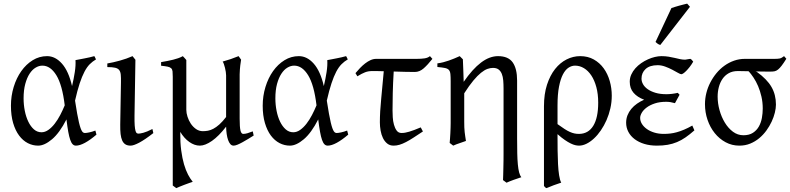

<svg xmlns="http://www.w3.org/2000/svg" viewBox="-20 -772 4267 1037"><path d="M204.1 -57.6Q223.1 -57.6 241.2 -70.3Q259.3 -83 275.4 -103.8Q291.5 -124.5 305.2 -150.6Q318.8 -176.8 329.6 -203.1Q316.4 -313.5 284.4 -365.5Q252.4 -417.5 209 -417.5Q190.4 -417.5 172.4 -406.7Q154.3 -396 139.9 -374Q125.5 -352.1 116.5 -318.8Q107.4 -285.6 107.4 -240.7Q107.4 -206.1 114 -173.1Q120.6 -140.1 133.1 -114.5Q145.5 -88.9 163.3 -73.2Q181.2 -57.6 204.1 -57.6ZM498.5 -451.2Q480 -440.4 464.8 -425.3Q449.7 -410.2 436.3 -384.8Q422.9 -359.4 410.4 -321.8Q397.9 -284.2 385.3 -228.5Q391.6 -187.5 396.7 -158.7Q401.9 -129.9 406.5 -110.6Q411.1 -91.3 415.3 -79.8Q419.4 -68.4 423.3 -62.7Q427.2 -57.1 431.2 -55.4Q435.1 -53.7 439 -53.7Q446.8 -53.7 462.2 -56.9Q477.5 -60.1 495.1 -66.9Q496.1 -62.5 497.6 -57.6Q499 -52.7 501 -44.9Q467.3 -16.1 439 -0.7Q410.6 14.6 390.1 14.6Q379.9 14.6 372.6 7.3Q365.2 0 359.4 -16.6Q353.5 -33.2 348.6 -60.3Q343.8 -87.4 338.9 -127Q301.8 -54.2 261 -19.8Q220.2 14.6 186 14.6Q156.7 14.6 130.1 1Q103.5 -12.7 83.3 -39.8Q63 -66.9 51 -107.4Q39.1 -147.9 39.1 -201.2Q39.1 -253.9 54 -302.5Q68.8 -351.1 95 -387.9Q121.1 -424.8 156.7 -446.8Q192.4 -468.8 234.4 -468.8Q278.8 -468.8 314.7 -428.2Q350.6 -387.7 369.1 -307.1Q378.4 -346.2 384 -382.6Q389.6 -418.9 387.7 -447.3Q398.4 -449.2 411.1 -451.7Q423.8 -454.1 437.5 -456.8Q451.2 -459.5 464.4 -462.4Q477.5 -465.3 489.3 -468.8Q493.2 -463.4 494.6 -459Q496.1 -454.6 498.5 -451.2Z M808.1 -53.2Q763.2 -18.1 732.4 -1.7Q701.7 14.6 685.5 14.6Q668.5 14.6 657.5 7.8Q646.5 1 640.1 -12.9Q633.8 -26.9 631.3 -48.3Q628.9 -69.8 629.4 -99.1L633.3 -326.7Q633.8 -352.1 632.3 -368.2Q630.9 -384.3 623.8 -393.6Q616.7 -402.8 601.6 -406.2Q586.4 -409.7 559.6 -409.7V-429.2Q591.3 -434.6 627.4 -444.6Q663.6 -454.6 695.8 -468.8L711.4 -449.2L706.5 -147.9Q706.1 -114.3 707.5 -94.7Q709 -75.2 711.9 -65.2Q714.8 -55.2 719 -52.7Q723.1 -50.3 728.5 -50.3Q735.8 -50.3 754.2 -54.9Q772.5 -59.6 803.2 -75.2Z M1350.1 -40Q1335.4 -30.8 1319.8 -21.2Q1304.2 -11.7 1289.6 -3.7Q1274.9 4.4 1262.5 9.5Q1250 14.6 1241.7 14.6Q1231.4 14.6 1224.1 6.3Q1216.8 -2 1211.9 -15.9Q1207 -29.8 1204.3 -48.3Q1201.7 -66.9 1201.2 -87.9Q1161.6 -36.6 1124.8 -11Q1087.9 14.6 1059.6 14.6Q1030.8 14.6 1002.9 -4.9Q975.1 -24.4 953.6 -59.6V-56.6Q953.1 -2.4 958.7 40.3Q964.4 83 973.9 115.5Q983.4 147.9 995.8 171.4Q1008.3 194.8 1021 210Q1013.7 212.4 1001.2 216.8Q988.8 221.2 975.3 226.3Q961.9 231.4 950 236.3Q938 241.2 932.1 244.1L913.1 230V-356.9Q913.1 -376 911.9 -386.7Q910.6 -397.5 904.5 -403.3Q898.4 -409.2 885.7 -411.9Q873 -414.6 850.1 -417V-436.5Q869.1 -439.9 885 -442.9Q900.9 -445.8 915 -449.5Q929.2 -453.1 942.1 -457.5Q955.1 -461.9 967.8 -468.8L969.7 -466.3Q972.2 -463.9 975.1 -460.7Q978 -457.5 981.2 -453.9Q984.4 -450.2 986.3 -447.8V-178.7Q986.3 -161.6 992.7 -141.6Q999 -121.6 1010.5 -104.2Q1022 -86.9 1038.6 -75.2Q1055.2 -63.5 1075.7 -63.5Q1088.9 -63.5 1102.8 -65.9Q1116.7 -68.4 1132.1 -76.4Q1147.5 -84.5 1164.6 -99.6Q1181.6 -114.7 1201.2 -140.1V-365.2Q1201.2 -373 1199.5 -384Q1197.8 -395 1195.1 -405.8Q1192.4 -416.5 1189.2 -425.8Q1186 -435.1 1182.6 -439.5Q1204.1 -445.3 1226.3 -452.9Q1248.5 -460.4 1268.6 -468.8L1282.2 -449.7Q1280.3 -437 1277.8 -419.2Q1275.4 -401.4 1274.4 -370.6V-130.9Q1274.4 -85.4 1278.8 -67.1Q1283.2 -48.8 1293.5 -48.8Q1304.2 -48.8 1316.7 -52.5Q1329.1 -56.2 1345.2 -62.5Z M1564 -57.6Q1583 -57.6 1601.1 -70.3Q1619.1 -83 1635.3 -103.8Q1651.4 -124.5 1665 -150.6Q1678.7 -176.8 1689.5 -203.1Q1676.3 -313.5 1644.3 -365.5Q1612.3 -417.5 1568.8 -417.5Q1550.3 -417.5 1532.2 -406.7Q1514.2 -396 1499.8 -374Q1485.4 -352.1 1476.3 -318.8Q1467.3 -285.6 1467.3 -240.7Q1467.3 -206.1 1473.9 -173.1Q1480.5 -140.1 1492.9 -114.5Q1505.4 -88.9 1523.2 -73.2Q1541 -57.6 1564 -57.6ZM1858.4 -451.2Q1839.8 -440.4 1824.7 -425.3Q1809.6 -410.2 1796.1 -384.8Q1782.7 -359.4 1770.3 -321.8Q1757.8 -284.2 1745.1 -228.5Q1751.5 -187.5 1756.6 -158.7Q1761.7 -129.9 1766.4 -110.6Q1771 -91.3 1775.1 -79.8Q1779.3 -68.4 1783.2 -62.7Q1787.1 -57.1 1791 -55.4Q1794.9 -53.7 1798.8 -53.7Q1806.6 -53.7 1822 -56.9Q1837.4 -60.1 1855 -66.9Q1856 -62.5 1857.4 -57.6Q1858.9 -52.7 1860.8 -44.9Q1827.1 -16.1 1798.8 -0.7Q1770.5 14.6 1750 14.6Q1739.7 14.6 1732.4 7.3Q1725.1 0 1719.2 -16.6Q1713.4 -33.2 1708.5 -60.3Q1703.6 -87.4 1698.7 -127Q1661.6 -54.2 1620.8 -19.8Q1580.1 14.6 1545.9 14.6Q1516.6 14.6 1490 1Q1463.4 -12.7 1443.1 -39.8Q1422.9 -66.9 1410.9 -107.4Q1398.9 -147.9 1398.9 -201.2Q1398.9 -253.9 1413.8 -302.5Q1428.7 -351.1 1454.8 -387.9Q1481 -424.8 1516.6 -446.8Q1552.2 -468.8 1594.2 -468.8Q1638.7 -468.8 1674.6 -428.2Q1710.4 -387.7 1729 -307.1Q1738.3 -346.2 1743.9 -382.6Q1749.5 -418.9 1747.6 -447.3Q1758.3 -449.2 1771 -451.7Q1783.7 -454.1 1797.4 -456.8Q1811 -459.5 1824.2 -462.4Q1837.4 -465.3 1849.1 -468.8Q1853 -463.4 1854.5 -459Q1856 -454.6 1858.4 -451.2Z M2264.2 -62Q2236.3 -43.5 2214.1 -29.1Q2191.9 -14.6 2173.1 -4.9Q2154.3 4.9 2137.9 9.8Q2121.6 14.6 2106 14.6Q2085.4 14.6 2071.3 3.2Q2057.1 -8.3 2048.3 -26.4Q2039.6 -44.4 2035.6 -66.9Q2031.7 -89.4 2031.7 -111.3Q2031.7 -168 2038.8 -238Q2045.9 -308.1 2052.7 -387.2Q2040 -387.7 2029.1 -387.9Q2018.1 -388.2 2009.3 -388.2H1989.3Q1969.2 -388.2 1951.9 -381.6Q1934.6 -375 1910.2 -359.9L1899.9 -377Q1911.6 -391.1 1924.8 -404.8Q1938 -418.5 1952.1 -429.4Q1966.3 -440.4 1981.4 -447.3Q1996.6 -454.1 2012.2 -454.1H2231Q2255.4 -454.1 2273.2 -456.8Q2291 -459.5 2302.2 -468.8L2315.4 -454.1Q2290.5 -422.4 2268.3 -402.8Q2246.1 -383.3 2220.7 -383.3Q2199.7 -383.3 2169.2 -384Q2138.7 -384.8 2106.4 -385.7Q2102.5 -321.3 2101.3 -269Q2100.1 -216.8 2100.1 -175.3Q2100.1 -159.7 2101.3 -138.7Q2102.5 -117.7 2107.7 -98.9Q2112.8 -80.1 2122.3 -66.9Q2131.8 -53.7 2148.9 -53.7Q2158.2 -53.7 2168.2 -55.4Q2178.2 -57.1 2190.4 -60.8Q2202.6 -64.5 2217.8 -70.1Q2232.9 -75.7 2252.4 -84Z M2669.9 -468.8Q2725.1 -468.8 2749 -435.1Q2772.9 -401.4 2772.9 -336.9V-23.9Q2772.9 21 2773.7 55.7Q2774.4 90.3 2776.9 116Q2779.3 141.6 2783.7 158.7Q2788.1 175.8 2795.9 185.1Q2774.9 191.9 2753.9 199.5Q2732.9 207 2715.8 214.8L2696.8 200.7Q2697.3 190.9 2697.8 173.1Q2698.2 155.3 2698.7 134.8Q2699.2 114.3 2699.5 94Q2699.7 73.7 2699.7 59.6V-293Q2699.7 -316.9 2698 -337.4Q2696.3 -357.9 2690.2 -373Q2684.1 -388.2 2672.9 -396.7Q2661.6 -405.3 2642.6 -405.3Q2628.4 -405.3 2612.5 -399.7Q2596.7 -394 2577.9 -378.9Q2559.1 -363.8 2536.6 -336.9Q2514.2 -310.1 2487.3 -268.1V-115.2Q2487.3 -98.1 2487.8 -84.5Q2488.3 -70.8 2489.7 -58.6Q2491.2 -46.4 2492.9 -34.7Q2494.6 -22.9 2496.6 -10.7Q2480 -4.4 2462.6 1.2Q2445.3 6.8 2427.7 14.6L2408.7 0Q2409.7 -9.8 2410.6 -23.7Q2411.6 -37.6 2412.4 -52.5Q2413.1 -67.4 2413.6 -81.8Q2414.1 -96.2 2414.1 -107.4V-332.5Q2414.1 -357.9 2412.6 -372.3Q2411.1 -386.7 2404.3 -394.3Q2397.5 -401.9 2383.1 -404.8Q2368.7 -407.7 2342.3 -410.2V-429.7Q2359.9 -432.1 2374.8 -436Q2389.6 -439.9 2403.8 -444.8Q2418 -449.7 2432.4 -455.6Q2446.8 -461.4 2462.9 -468.8L2480 -451.7Q2481.4 -417.5 2482.4 -390.6L2484.4 -330.1Q2532.2 -399.4 2578.1 -434.1Q2624 -468.8 2669.9 -468.8Z M2991.2 -101.6Q3012.7 -85.9 3028.6 -75.7Q3044.4 -65.4 3057.6 -59.6Q3070.8 -53.7 3082.3 -51.3Q3093.8 -48.8 3106.4 -48.8Q3157.2 -48.8 3184.1 -92.3Q3210.9 -135.7 3210.9 -217.3Q3210.9 -264.2 3200.9 -301.3Q3190.9 -338.4 3173.8 -364.3Q3156.7 -390.1 3134 -403.8Q3111.3 -417.5 3085.9 -417.5Q3067.9 -417.5 3050.8 -406.5Q3033.7 -395.5 3020.5 -370.4Q3007.3 -345.2 2999.3 -304.2Q2991.2 -263.2 2991.2 -203.1ZM3284.2 -255.4Q3284.2 -220.2 3276.6 -186.8Q3269 -153.3 3255.9 -123.3Q3242.7 -93.3 3225.3 -67.9Q3208 -42.5 3188.2 -24.2Q3168.5 -5.9 3147.7 4.4Q3127 14.6 3107.4 14.6Q3098.6 14.6 3087.6 12.2Q3076.7 9.8 3062.5 2.9Q3048.3 -3.9 3030.8 -15.9Q3013.2 -27.8 2991.2 -47.4V-34.7Q2991.2 2.4 2991.7 41Q2992.2 79.6 2993.9 113.8Q2995.6 147.9 2999.8 174.6Q3003.9 201.2 3011.2 214.4Q2988.8 221.7 2970.5 228.5Q2952.1 235.4 2931.6 244.1Q2926.3 241.7 2924.1 239.3Q2921.9 236.8 2918 232.4V-197.8Q2918 -263.7 2934.3 -314.2Q2950.7 -364.7 2978 -399.2Q3005.4 -433.6 3040.5 -451.2Q3075.7 -468.8 3113.3 -468.8Q3155.3 -468.8 3187.3 -450.7Q3219.2 -432.6 3240.7 -402.8Q3262.2 -373 3273.2 -334.5Q3284.2 -295.9 3284.2 -255.4Z M3724.1 -439Q3714.8 -422.9 3704.8 -410.2Q3694.8 -397.5 3686 -388.7Q3677.2 -379.9 3670.4 -375.5Q3663.6 -371.1 3660.2 -371.1Q3654.8 -371.1 3641.6 -378.7Q3628.4 -386.2 3610.8 -395.5Q3593.3 -404.8 3572.5 -412.4Q3551.8 -419.9 3532.2 -419.9Q3489.3 -419.9 3467 -399.4Q3444.8 -378.9 3444.8 -347.2Q3444.8 -332 3453.1 -317.1Q3461.4 -302.2 3478.3 -290.3Q3495.1 -278.3 3520.3 -270.8Q3545.4 -263.2 3579.6 -263.2Q3592.8 -263.2 3609.4 -265.1Q3626 -267.1 3640.6 -270.5L3650.4 -260.3L3625.5 -214.8Q3611.3 -218.8 3600.6 -220.5Q3589.8 -222.2 3578.1 -222.2Q3543 -222.2 3516.6 -213.4Q3490.2 -204.6 3472.7 -191.4Q3455.1 -178.2 3446.3 -163.1Q3437.5 -147.9 3437.5 -135.3Q3437.5 -118.2 3447 -102.8Q3456.5 -87.4 3473.6 -75.2Q3490.7 -63 3514.2 -55.9Q3537.6 -48.8 3565.4 -48.8Q3582.5 -48.8 3599.9 -50.8Q3617.2 -52.7 3635.7 -57.9Q3654.3 -63 3675 -71.8Q3695.8 -80.6 3719.2 -93.8L3730.5 -67.9Q3705.6 -45.9 3683.1 -30.3Q3660.6 -14.6 3636.7 -4.6Q3612.8 5.4 3586.4 10Q3560.1 14.6 3527.8 14.6Q3490.7 14.6 3460.2 5.4Q3429.7 -3.9 3407.7 -20.5Q3385.7 -37.1 3373.8 -59.8Q3361.8 -82.5 3361.8 -109.4Q3361.8 -130.4 3369.1 -149.2Q3376.5 -168 3389.6 -183.8Q3402.8 -199.7 3420.7 -212.2Q3438.5 -224.6 3459 -233.4Q3422.4 -247.1 3401.9 -270.8Q3381.3 -294.4 3381.3 -330.6Q3381.3 -351.1 3389.6 -369.4Q3397.9 -387.7 3411.6 -403.1Q3425.3 -418.5 3442.9 -430.7Q3460.4 -442.9 3479.5 -451.4Q3498.5 -460 3517.3 -464.4Q3536.1 -468.8 3552.2 -468.8Q3573.7 -468.8 3591.3 -465.8Q3608.9 -462.9 3624.3 -459.2Q3639.6 -455.6 3653.1 -452.6Q3666.5 -449.7 3680.2 -449.7Q3681.6 -449.7 3685.5 -450.4Q3689.5 -451.2 3694.1 -451.9Q3698.7 -452.6 3702.9 -453.4Q3707 -454.1 3708.5 -454.1Q3713.9 -451.7 3717 -447.8Q3720.2 -443.8 3724.1 -439ZM3546.4 -529.3Q3542.5 -530.3 3539.6 -531.5Q3536.6 -532.7 3533.7 -534.7Q3530.8 -536.6 3527.8 -539.1Q3524.9 -541.5 3520.5 -545.4L3606.4 -728.5Q3614.3 -731.4 3625 -734.6Q3635.7 -737.8 3647.5 -741.2Q3659.2 -744.6 3670.7 -747.3Q3682.1 -750 3691.4 -752.4L3706.5 -735.4Z M4099.6 -185.5Q4099.6 -219.7 4092.5 -250.5Q4085.4 -281.2 4074.5 -306.9Q4063.5 -332.5 4049.8 -353Q4036.1 -373.5 4023.4 -387.2Q4003.9 -387.7 3988.3 -387.9Q3972.7 -388.2 3964.4 -388.2Q3936.5 -388.2 3916 -376.7Q3895.5 -365.2 3882.3 -345.9Q3869.1 -326.7 3862.5 -301.8Q3856 -276.9 3856 -250Q3856 -213.9 3866.2 -177Q3876.5 -140.1 3894.8 -109.9Q3913.1 -79.6 3938.7 -60.5Q3964.4 -41.5 3995.1 -41.5Q4026.4 -41.5 4046.6 -54.7Q4066.9 -67.9 4078.6 -88.6Q4090.3 -109.4 4095 -135Q4099.6 -160.6 4099.6 -185.5ZM4227.1 -454.6Q4212.4 -431.2 4201.9 -417.5Q4191.4 -403.8 4182.4 -396.5Q4173.3 -389.2 4164.1 -387.2Q4154.8 -385.3 4142.1 -385.3Q4126.5 -385.3 4105.2 -385.5Q4084 -385.7 4061 -386.2L4068.4 -383.3Q4122.6 -344.2 4146.7 -302.5Q4170.9 -260.7 4170.9 -207Q4170.9 -187.5 4165 -163.6Q4159.2 -139.6 4147.7 -115Q4136.2 -90.3 4119.4 -67.1Q4102.5 -43.9 4080.6 -25.6Q4058.6 -7.3 4031.7 3.7Q4004.9 14.6 3973.1 14.6Q3933.1 14.6 3899.2 -3.7Q3865.2 -22 3840.3 -53Q3815.4 -84 3801.5 -124.5Q3787.6 -165 3787.6 -209.5Q3787.6 -239.3 3794.9 -269Q3802.2 -298.8 3816.2 -325.9Q3830.1 -353 3849.4 -376.5Q3868.7 -399.9 3892.8 -417.2Q3917 -434.6 3944.8 -444.3Q3972.7 -454.1 4003.4 -454.1H4152.8Q4167.5 -454.1 4176.3 -454.3Q4185.1 -454.6 4191.2 -456.1Q4197.3 -457.5 4202.4 -460.4Q4207.5 -463.4 4214.8 -468.8Z"/></svg>

Font: Gentium Unicode
Style: Regular
Weight: 400
Version: Version 1.009